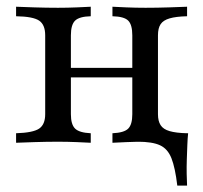

<svg xmlns="http://www.w3.org/2000/svg" viewBox="-20 -435 619 585"><path d="M520.2 130.6Q513.7 75.8 502.4 47.2Q491.1 18.5 467.7 7.7Q444.4 -3.2 399.2 -3.2L466.1 -31.5L553.2 -29Q551.6 -14.5 550.8 6.5Q550 27.4 549.2 50.4Q548.4 73.4 548.8 94.8Q549.2 116.1 550 130.6ZM322.6 0V-29Q358.1 -30.6 370.6 -43.1Q383.1 -55.6 383.1 -87.1V-327.4Q383.1 -359.7 370.6 -372.2Q358.1 -384.7 322.6 -385.5V-414.5Q337.1 -413.7 365.3 -412.5Q393.5 -411.3 423.4 -411.3Q458.1 -411.3 494.8 -412.5Q531.5 -413.7 550 -414.5V-385.5Q516.1 -384.7 496.8 -379Q477.4 -373.4 469.4 -361.3Q461.3 -349.2 461.3 -327.4V-87.1Q461.3 -66.1 469.4 -53.6Q477.4 -41.1 496.8 -35.5Q516.1 -29.8 550 -29V0Q531.5 -0.8 494.8 -2Q458.1 -3.2 423.4 -3.2Q393.5 -3.2 365.3 -2Q337.1 -0.8 322.6 0ZM29 0V-29Q80.6 -30.6 99.2 -43.1Q117.7 -55.6 117.7 -87.1V-327.4Q117.7 -359.7 99.2 -372.2Q80.6 -384.7 29 -385.5V-414.5Q47.6 -413.7 84.7 -412.5Q121.8 -411.3 156.5 -411.3Q185.5 -411.3 214.1 -412.5Q242.7 -413.7 256.5 -414.5V-385.5Q221.8 -384.7 208.9 -372.2Q196 -359.7 196 -327.4V-87.1Q196 -55.6 208.9 -43.1Q221.8 -30.6 256.5 -29V0Q242.7 -0.8 214.1 -2Q185.5 -3.2 156.5 -3.2Q121.8 -3.2 84.7 -2Q47.6 -0.8 29 0ZM166.9 -199.2V-228.2H412.1V-199.2Z"/></svg>

Font: Playfair
Style: Regular
Weight: 400
Designer: Claus Eggers Sørensen
Foundry: Claus Eggers Sørensen
Version: Version 2.001;gftools[0.9.30]